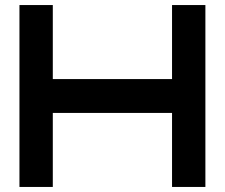

<svg xmlns="http://www.w3.org/2000/svg" viewBox="-20 -740 891 760"><path d="M57 0V-720H189V-427H661V-720H793V0H661V-293H189V0Z"/></svg>

Font: Orbitron
Style: Bold
Weight: 700
Designer: Matt McInerney
Foundry: The League of Moveable Type
Version: Version 2.001